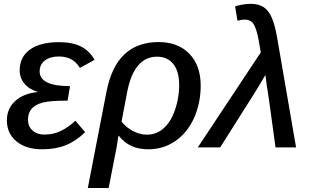

<svg xmlns="http://www.w3.org/2000/svg" viewBox="-20 -753 1590 981"><path d="M205.6 -65.4Q254.9 -65.4 293.2 -85Q331.5 -104.5 365.2 -136.2L415 -77.6Q367.7 -31.7 315.9 -11Q264.2 9.8 194.8 9.8Q112.8 9.8 64 -30.8Q15.1 -71.3 15.1 -138.2Q15.1 -197.8 57.4 -236.6Q99.6 -275.4 172.4 -282.7L172.9 -283.7Q129.9 -295.9 105.2 -325.2Q80.6 -354.5 80.6 -393.6Q80.6 -461.9 133.1 -499.8Q185.5 -537.6 281.7 -537.6Q349.6 -537.6 393.3 -515.6Q437 -493.7 463.4 -447.3L388.2 -406.2Q369.6 -436.5 343.3 -450.4Q316.9 -464.4 281.2 -464.4Q235.4 -464.4 209 -443.8Q182.6 -423.3 182.6 -388.2Q182.6 -313 337.9 -313L325.2 -238.8Q235.8 -238.8 199.2 -229Q160.6 -219.2 141.8 -197.5Q123 -175.8 123 -141.1Q123 -106.9 146.2 -86.2Q169.4 -65.4 205.6 -65.4Z M790.5 -538.1Q889.6 -538.1 947.5 -478.3Q1005.4 -418.5 1005.4 -315.4Q1005.4 -227.1 971.7 -150.9Q937.5 -74.7 876 -32.5Q814.5 9.8 738.8 9.8Q689 9.8 652.3 -6.8Q615.7 -23.4 586.9 -59.1H585L575.7 0L535.2 207.5H428.7L523.9 -283.7Q548.8 -411.6 615.2 -474.9Q681.6 -538.1 790.5 -538.1ZM782.7 -463.4Q664.1 -463.4 629.4 -280.8L601.1 -131.8Q623.5 -102.5 659.2 -83.7Q694.8 -64.9 730.5 -64.9Q784.7 -64.9 822.8 -104Q845.7 -126 861.8 -160.9Q877.9 -195.8 886.7 -237.1Q895.5 -278.3 895.5 -317.9Q895.5 -388.7 865.5 -426Q835.4 -463.4 782.7 -463.4Z M1335.9 -370.1Q1325.2 -351.1 1309.8 -325.4Q1294.4 -299.8 1279.3 -275.4Q1264.2 -251 1253.9 -235.4L1105 0H990.7L1312.5 -485.4L1305.7 -524.4Q1300.3 -557.6 1294.4 -580.6Q1288.6 -603.5 1282.7 -616.2Q1274.9 -635.3 1262.5 -644Q1250 -652.8 1230.5 -652.8Q1213.4 -652.8 1193.4 -647L1181.2 -720.7Q1195.8 -725.6 1218.5 -729.5Q1241.2 -733.4 1260.7 -733.4Q1299.8 -733.4 1325.4 -717.5Q1351.1 -701.7 1367.9 -664.1Q1384.8 -626.5 1396 -560.5L1492.7 0H1387.7Q1380.9 -49.3 1374.3 -97.9Q1367.7 -146.5 1361.8 -189.5Q1356 -232.4 1351.1 -264.9Q1346.2 -297.4 1343.3 -314.9Q1341.3 -330.6 1339.4 -344.2Q1337.4 -357.9 1335.9 -370.1Z"/></svg>

Font: Arimo Medium
Style: Italic
Weight: 500
Italic angle: -12°
Designer: Steve Matteson
Foundry: Monotype Imaging Inc.
Version: Version 1.33